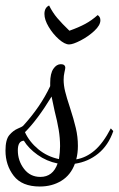

<svg xmlns="http://www.w3.org/2000/svg" viewBox="-40 -629 433 700"><path d="M-20 -80Q-20 -120 -6 -136.5Q8 -153 24.5 -160Q41 -167 44 -170Q108 -240 143 -315V-327Q143 -361 154.5 -378Q166 -395 182 -395Q190 -395 194 -391.5Q198 -388 198 -382Q198 -378 195 -365.5Q192 -353 192 -338Q192 -318 197.5 -295.5Q203 -273 215 -237Q229 -194 236.5 -162Q244 -130 244 -97Q244 -71 238 -48Q274 -54 305 -80.5Q336 -107 364 -161L373 -151Q355 -99 318 -69Q281 -39 233 -32Q218 9 184 30Q150 51 105 51Q40 51 10 12Q-20 -27 -20 -80ZM179 -96Q179 -126 174 -156Q169 -186 159 -225Q150 -265 148 -277Q97 -193 51 -147Q67 -112 99.5 -85Q132 -58 175 -49Q179 -75 179 -96ZM170 -33Q130 -41 97 -64.5Q64 -88 47 -116Q25 -115 25 -81Q25 -43 47.5 -13.5Q70 16 107 16Q153 16 170 -33ZM122 -578Q122 -601 139 -609Q152 -583 169 -563Q186 -543 213 -517Q247 -529 271 -542Q295 -555 316 -574Q326 -568 326 -555Q326 -537 304 -516.5Q282 -496 254 -481.5Q226 -467 212 -467Q196 -467 174.5 -486Q153 -505 137.5 -531Q122 -557 122 -578Z"/></svg>

Font: Dancing Script
Style: Regular
Weight: 400
Designer: Pablo Impallari
Foundry: Pablo Impallari
Version: Version 2.000